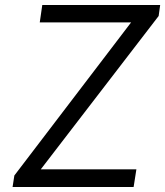

<svg xmlns="http://www.w3.org/2000/svg" viewBox="-20 -743 656 763"><path d="M30 0 37 -45.5 501 -654H138L148 -723H616.5L610.5 -679.5L142 -70H522L511 0Z"/></svg>

Font: Public Sans Thin Light
Style: Italic
Weight: 300
Italic angle: -8°
Version: Version 2.001